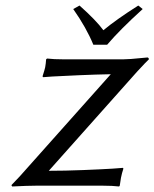

<svg xmlns="http://www.w3.org/2000/svg" viewBox="-20 -676 562 699"><path d="M319.8 -513.2Q294.4 -575.2 246.6 -643.1L269.5 -655.8Q329.6 -602.5 356.4 -565.9Q403.3 -605 483.4 -655.8L499.5 -643.1Q416 -567.4 370.1 -513.2ZM157.7 -54.2Q215.3 -54.2 283 -56.9Q350.6 -59.6 389.2 -62L427.7 -64.9L429.2 -62Q423.8 -45.9 420.4 -28.8Q419.9 -25.4 416 0L413.6 2.9Q389.6 0 354 0H111.8Q81.1 0 24.4 2.9L21.5 -2Q23.4 -3.9 52.2 -34.2L383.3 -405.8Q328.6 -404.8 266.8 -402.1Q205.1 -399.4 171.4 -397.5L137.2 -395L134.8 -397.9Q142.6 -421.9 144.5 -431.2Q145.5 -436.5 146.5 -444.8Q147 -454.1 147.9 -460L151.4 -462.9Q175.3 -460 210.9 -460H428.7Q450.2 -460 501 -465.3Q515.1 -466.8 517.1 -466.8Q522 -465.3 522 -460Q514.2 -453.1 479 -415Z"/></svg>

Font: Linux Biolinum Capitals O
Style: Italic Samll Caps
Weight: 400
Italic angle: -12°
Designer: Philipp H. Poll
Foundry: Philipp H. Poll
Version: Version 0.6.2